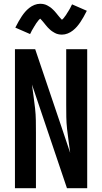

<svg xmlns="http://www.w3.org/2000/svg" viewBox="-20 -995 540 1015"><path d="M170 0H59V-735H166L303 -330L351 -187Q347 -218 342.5 -250Q338 -282 334.5 -313.5Q331 -345 330.5 -377Q330 -409 330 -441V-735H441V0H334L149 -548Q153 -517 157.5 -485Q162 -453 165.5 -421.5Q169 -390 169.5 -358Q170 -326 170 -294ZM308 -812Q302 -812 297.5 -812.5Q293 -813 288.5 -814Q284 -815 279.5 -816.5Q275 -818 270.5 -820.5Q266 -823 262 -825.5Q258 -828 254 -830.5Q250 -833 246.5 -836.5Q243 -840 239 -843.5Q235 -847 232 -850.5Q229 -854 226 -857.5Q223 -861 220.5 -864Q218 -867 214.5 -871.5Q211 -876 207.5 -880Q204 -884 201 -887.5Q198 -891 194 -895L190 -899V-900Q191 -900 191.5 -899.5Q192 -899 193 -899H195Q195 -898 192 -896Q189 -894 185.5 -890Q182 -886 181 -884.5Q180 -883 178.5 -881Q177 -879 175.5 -877Q174 -875 172 -872.5Q170 -870 168.5 -867Q167 -864 165 -861Q163 -858 161 -855Q159 -852 157 -848Q155 -844 152.5 -840.5Q150 -837 148 -833Q146 -829 144 -824.5Q142 -820 139 -815L61 -849Q70 -867 78.5 -882Q87 -897 95.5 -909.5Q104 -922 113 -932.5Q122 -943 134.5 -953Q147 -963 162 -969Q177 -975 192 -975Q198 -975 202.5 -974.5Q207 -974 211.5 -973Q216 -972 220.5 -970.5Q225 -969 229.5 -966.5Q234 -964 238 -961.5Q242 -959 246 -956.5Q250 -954 253.5 -950.5Q257 -947 261 -943.5Q265 -940 268 -936.5Q271 -933 274 -929.5Q277 -926 279.5 -923Q282 -920 285.5 -915.5Q289 -911 292.5 -907Q296 -903 299 -899.5Q302 -896 306 -892L310 -888V-887Q309 -887 308.5 -887.5Q308 -888 307 -888Q306 -888 306 -888L305 -887V-888Q305 -889 308 -891Q311 -893 314.5 -897Q318 -901 319 -902.5Q320 -904 321.5 -906Q323 -908 324.5 -910Q326 -912 328 -914.5Q330 -917 331.5 -920Q333 -923 335 -926Q337 -929 339 -932Q341 -935 343 -938.5Q345 -942 347.5 -946Q350 -950 352 -954Q354 -958 356 -962.5Q358 -967 361 -972L439 -938Q430 -920 421.5 -905Q413 -890 404.5 -877.5Q396 -865 387 -854.5Q378 -844 365.5 -834Q353 -824 338 -818Q323 -812 308 -812Z"/></svg>

Font: Iosevka Custom
Style: Bold
Weight: 700
Monospace: yes
Designer: Belleve Invis
Foundry: Belleve Invis
Version: Version 30.3.3; ttfautohint (v1.8.3)